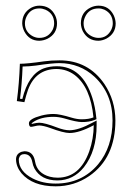

<svg xmlns="http://www.w3.org/2000/svg" viewBox="-20 -654 474 684"><path d="M313 -235.8Q302.7 -343.3 246.1 -386.7Q217.8 -407.7 182.1 -408.2Q106.9 -408.2 79.6 -333.5Q73.2 -315.4 66.9 -290L40 -293.9Q48.3 -356.4 50.8 -426.8Q77.1 -426.8 137.2 -435.5Q162.1 -439 191.9 -439Q294.4 -439 352.1 -354.5Q390.6 -296.9 391.1 -225.1Q391.1 -91.3 297.9 -26.9Q244.1 9.8 178.2 9.8Q96.2 9.8 56.2 -37.1Q37.6 -60.1 37.1 -85.9Q37.1 -106.4 57.1 -113.3Q62.5 -114.7 66.9 -115.2Q98.1 -115.2 104.5 -80.6Q105 -78.6 105 -78.1Q112.3 -36.6 157.7 -24.4Q170.9 -21 185.1 -21Q264.2 -21 297.9 -114.7Q313.5 -159.2 314 -208Q262.2 -180.2 228 -180.2Q206.5 -180.2 158.2 -198.2Q134.8 -206.5 120.1 -207Q113.3 -207 102.1 -204.1Q93.3 -202.1 89.8 -202.1Q83.5 -203.1 83 -214.8Q83 -230.5 127 -242.2Q149.4 -248 170.9 -248Q191.9 -248 234.9 -234.9Q254.4 -229 271 -229Q296.4 -229 313 -235.8ZM59.1 -570.8Q59.1 -608.9 92.3 -627Q106 -633.8 120.1 -633.8Q159.7 -633.8 176.8 -598.6Q183.1 -585 183.1 -570.8Q183.1 -533.7 149.4 -516.1Q135.3 -509.3 120.1 -508.8Q84 -508.8 66.4 -542.5Q59.6 -556.6 59.1 -570.8ZM268.1 -570.8Q268.1 -610.4 303.2 -627.4Q316.9 -633.8 331.1 -633.8Q367.7 -633.8 384.8 -600.1Q391.6 -585.9 392.1 -570.8Q392.1 -534.7 359.4 -516.6Q345.2 -509.3 331.1 -508.8Q293 -508.8 274.9 -543Q268.6 -556.6 268.1 -570.8ZM322.8 -236.8 323.7 -229.5 316.9 -226.6Q297.4 -218.8 271 -219.2Q252.9 -219.2 210 -231.9Q189 -237.8 170.9 -237.8Q125.5 -237.8 97.7 -218.8Q94.2 -216.3 92.8 -214.8Q92.8 -212.9 93.3 -212.4Q94.2 -212.4 97.2 -213.4Q111.3 -216.8 120.1 -216.8Q138.7 -216.8 183.6 -199.7Q209 -189.9 228 -189.9Q260.7 -190.4 309.1 -216.8L324.2 -224.6V-208Q324.2 -115.7 278.8 -58.1Q241.2 -11.7 185.1 -11.2Q126 -11.2 102.5 -54.2Q97.2 -64.9 95.2 -76.2Q89.8 -104.5 66.9 -105Q51.3 -105 47.4 -89.8Q46.9 -87.4 46.9 -85.9Q46.9 -43.9 96.7 -18.1Q132.3 0 178.2 0Q271.5 0 329.6 -68.8Q380.9 -130.4 380.9 -225.1Q380.9 -320.3 316.9 -380.4Q264.6 -428.7 191.9 -429.2Q166 -429.2 107.4 -420.4Q85.4 -417.5 60.5 -417Q58.1 -355 51.3 -302.2L59.6 -301.3Q81.1 -389.2 135.3 -410.2Q156.7 -418 182.1 -418Q273.4 -418 309.1 -305.2Q319.3 -272.5 322.8 -236.8ZM68.8 -570.8Q68.8 -539.6 97.7 -524.4Q108.9 -519 120.1 -519Q152.8 -519 168 -548.8Q172.9 -560.1 172.9 -570.8Q172.9 -605.5 141.6 -619.6Q130.9 -624 120.1 -624Q88.4 -624 74.2 -594.2Q68.8 -582.5 68.8 -570.8ZM277.8 -570.8Q277.8 -539.1 307.6 -524.4Q319.3 -519 331.1 -519Q361.8 -519 376.5 -548.3Q381.8 -559.6 381.8 -570.8Q381.8 -605 351.6 -619.6Q341.3 -624 331.1 -624Q296.4 -624 282.7 -592.8Q277.8 -581.5 277.8 -570.8Z"/></svg>

Font: Linux Biolinum Outline O
Style: Bold
Weight: 700
Designer: Philipp H. Poll
Foundry: Philipp H. Poll
Version: Version 0.9.2